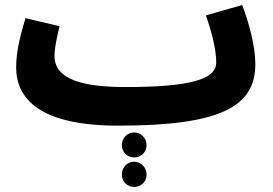

<svg xmlns="http://www.w3.org/2000/svg" viewBox="-20 -477 1084 761"><path d="M196 -255C196 -290 207 -334 216 -373L81 -405C66 -354 44 -281 44 -211C44 -84 139 21 449 21C858 21 992 -56 992 -223C992 -296 966 -389 940 -457L796 -416C820 -348 837 -280 837 -229C837 -161 729 -132 475 -132C266 -132 196 -181 196 -255ZM512 147C539 147 561 126 561 98C561 71 539 48 512 48C484 48 463 71 463 98C463 126 484 147 512 147ZM512 264C539 264 561 243 561 215C561 187 539 164 512 164C484 164 463 187 463 215C463 243 484 264 512 264Z"/></svg>

Font: Noto Sans Arabic UI Extra
Style: Regular
Weight: 800
Designer: Nadine Chahine - Monotype Design Team
Foundry: Monotype Imaging Inc.
Version: Version 1.900